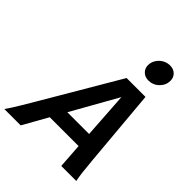

<svg xmlns="http://www.w3.org/2000/svg" viewBox="-272 -1107 1250 1250"><g transform="rotate(45 353.0 -482.0)"><path d="M515.1 0 503.4 -171.4H237.8L141.6 0H-8.8Q4.9 -19.5 19 -41.7Q33.2 -64 51.8 -95Q70.3 -126 97.2 -171.4L411.1 -705.6H585L632.3 -171.4Q638.2 -103.5 642.8 -66.2Q647.5 -28.8 653.3 0ZM475.1 -593.8 295.9 -275.4H496.1ZM450.2 -863.3Q450.2 -890.1 464.4 -913.1Q478.5 -936 502.2 -950Q525.9 -963.9 554.2 -963.9Q585.9 -963.9 606 -944.3Q626 -924.8 626 -895Q626 -854.5 595.7 -824.5Q565.4 -794.4 522 -794.4Q490.7 -794.4 470.5 -814Q450.2 -833.5 450.2 -863.3Z"/></g></svg>

Font: Andika
Style: Bold Italic
Weight: 700
Italic angle: -14°
Designer: Victor Gaultney, Annie Olsen, Julie Remington, Don Collingsworth, Eric Hays, Becca Hirsbrunner
Foundry: SIL International
Version: Version 6.101